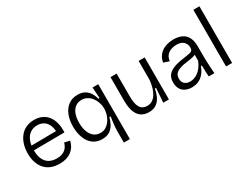

<svg xmlns="http://www.w3.org/2000/svg" viewBox="-73 -1285 2633 2034"><g transform="rotate(-30 1243.5 -268.0)"><path d="M296 12Q236 12 190.5 -6.5Q145 -25 114.5 -60Q84 -95 68.5 -143Q53 -191 53 -249Q53 -309 68.5 -359.5Q84 -410 114 -448Q144 -486 188 -506.5Q232 -527 288 -527Q337 -527 377 -510.5Q417 -494 446 -460Q475 -426 490 -374Q505 -322 502 -251L98 -248V-304L455 -308L431 -266Q435 -330 418 -373.5Q401 -417 367.5 -439Q334 -461 288 -461Q238 -461 201.5 -436Q165 -411 145.5 -363.5Q126 -316 126 -250Q126 -155 169 -103.5Q212 -52 298 -52Q332 -52 357 -60.5Q382 -69 399.5 -83.5Q417 -98 428.5 -118Q440 -138 445 -160L511 -145Q502 -108 484 -79Q466 -50 438.5 -29.5Q411 -9 375.5 1.5Q340 12 296 12Z M993 157V22Q993 -5 995.5 -34Q998 -63 1002 -93.5Q1006 -124 1010 -153H995Q985 -112 964 -73.5Q943 -35 907.5 -11.5Q872 12 815 12Q751 12 705 -22Q659 -56 635 -117.5Q611 -179 611 -257Q611 -334 634.5 -395Q658 -456 705 -491.5Q752 -527 820 -527Q871 -527 905 -507.5Q939 -488 960 -455Q981 -422 992 -380H1006L997 -514H1067V-263V157ZM832 -55Q866 -55 892.5 -69Q919 -83 938 -106Q957 -129 969.5 -156Q982 -183 987.5 -209.5Q993 -236 993 -256V-265Q993 -299 981.5 -333Q970 -367 949 -395.5Q928 -424 897.5 -441.5Q867 -459 829 -459Q784 -459 752 -434.5Q720 -410 703.5 -365.5Q687 -321 687 -260Q687 -200 703.5 -154Q720 -108 752.5 -81.5Q785 -55 832 -55Z M1389 12Q1303 12 1260 -47.5Q1217 -107 1217 -227V-514H1292V-231Q1292 -142 1319 -98.5Q1346 -55 1405 -55Q1438 -55 1464.5 -71Q1491 -87 1511 -117Q1531 -147 1543.5 -189Q1556 -231 1561 -282V-514H1635V-223V0H1566L1578 -174H1563Q1552 -110 1528 -68.5Q1504 -27 1469 -7.5Q1434 12 1389 12Z M1912 12Q1870 12 1836 -3.5Q1802 -19 1782.5 -51.5Q1763 -84 1763 -133Q1763 -170 1775.5 -197.5Q1788 -225 1815.5 -245.5Q1843 -266 1887.5 -279.5Q1932 -293 1995 -301Q2036 -306 2061 -311.5Q2086 -317 2096.5 -328.5Q2107 -340 2107 -363Q2107 -405 2078.5 -433.5Q2050 -462 1991 -462Q1961 -462 1929.5 -452Q1898 -442 1874.5 -417Q1851 -392 1845 -346L1776 -369Q1783 -406 1800.5 -435Q1818 -464 1846 -484.5Q1874 -505 1911 -516Q1948 -527 1993 -527Q2054 -527 2096 -506Q2138 -485 2159.5 -442Q2181 -399 2181 -331V-211Q2181 -179 2182.5 -142Q2184 -105 2186.5 -68.5Q2189 -32 2191 0H2122Q2120 -36 2118.5 -69.5Q2117 -103 2117 -137H2105Q2092 -98 2066.5 -63.5Q2041 -29 2003 -8.5Q1965 12 1912 12ZM1928 -51Q1952 -51 1976.5 -59.5Q2001 -68 2025.5 -86Q2050 -104 2071 -132.5Q2092 -161 2108 -201V-296L2136 -293Q2121 -276 2093.5 -267Q2066 -258 2032 -253.5Q1998 -249 1963.5 -243Q1929 -237 1900 -225.5Q1871 -214 1853.5 -193.5Q1836 -173 1836 -137Q1836 -94 1861.5 -72.5Q1887 -51 1928 -51Z M2334 0V-693H2408V0Z"/></g></svg>

Font: Bricolage Grotesque 24pt Light
Style: Regular
Weight: 300
Designer: Mathieu Triay
Foundry: Atelier Triay
Version: Version 1.001;gftools[0.9.33.dev8+g029e19f]